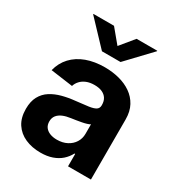

<svg xmlns="http://www.w3.org/2000/svg" viewBox="-181 -881 939 1010"><g transform="rotate(30 288.0 -375.5)"><path d="M213.9 10.3Q162.1 10.3 121.1 -7.8Q80.1 -25.9 56.6 -61.8Q33.2 -97.7 33.2 -151.4Q33.2 -196.8 49.8 -227.3Q66.4 -257.8 95.2 -276.1Q124 -294.4 160.9 -304.2Q197.8 -314 238.3 -317.9Q285.2 -322.8 314.2 -326.9Q343.3 -331.1 356.4 -339.8Q369.6 -348.6 369.6 -366.2V-368.7Q369.6 -391.6 359.6 -407.5Q349.6 -423.3 330.6 -431.9Q311.5 -440.4 284.2 -440.4Q256.3 -440.4 235.6 -431.9Q214.8 -423.3 201.7 -408.9Q188.5 -394.5 183.1 -376.5L48.8 -395Q61 -443.8 93 -478Q125 -512.2 173.8 -530.3Q222.7 -548.3 285.2 -548.3Q330.6 -548.3 372.1 -537.6Q413.6 -526.9 445.8 -504.6Q478 -482.4 496.8 -447.8Q515.6 -413.1 515.6 -364.7V0H376.5V-75.2H372.1Q358.9 -49.8 337.2 -30.5Q315.4 -11.2 284.9 -0.5Q254.4 10.3 213.9 10.3ZM254.9 -91.8Q289.6 -91.8 315.7 -105.5Q341.8 -119.1 356.2 -142.3Q370.6 -165.5 370.6 -193.8V-252Q364.3 -247.6 351.6 -243.7Q338.9 -239.7 323.2 -236.8Q307.6 -233.9 292 -231.4Q276.4 -229 263.2 -227.1Q236.3 -223.6 216.1 -215.1Q195.8 -206.5 184.3 -191.9Q172.9 -177.2 172.9 -155.8Q172.9 -134.8 183.3 -120.6Q193.8 -106.4 212.4 -99.1Q231 -91.8 254.9 -91.8ZM216.3 -761.2 285.2 -678.2 353.5 -761.2H479V-758.3L341.3 -613.3H228.5L91.3 -758.3V-761.2Z"/></g></svg>

Font: Inter 17pt
Style: Bold
Weight: 700
Version: Version 4.001;git-66647c0bb